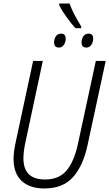

<svg xmlns="http://www.w3.org/2000/svg" viewBox="-20 -1060 620 1090"><path d="M441 -900V-910Q422 -941 404.5 -973.5Q387 -1006 375 -1040H316V-1031Q330 -1002 357.5 -963.5Q385 -925 408 -900ZM509 -841Q509 -869 483 -869Q463 -869 453 -853.5Q443 -838 443 -819Q443 -790 471 -790Q488 -790 498.5 -805.5Q509 -821 509 -841ZM353 -841Q353 -869 327 -869Q307 -869 297 -853.5Q287 -838 287 -819Q287 -790 315 -790Q332 -790 342.5 -805.5Q353 -821 353 -841ZM477 -236 580 -714H524L422 -241Q400 -141 357 -91Q314 -41 236 -41Q113 -41 113 -161Q113 -196 122 -241L223 -714H168L67 -243Q57 -194 57 -157Q57 -76 103 -33Q149 10 232 10Q337 10 394.5 -54.5Q452 -119 477 -236Z"/></svg>

Font: Noto Sans UI SemiCondensed Light
Style: Italic
Weight: 300
Width: 4
Designer: Monotype Design Team
Foundry: Monotype Imaging Inc.
Version: 1.001